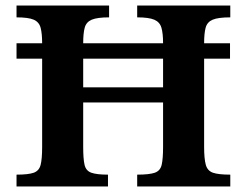

<svg xmlns="http://www.w3.org/2000/svg" viewBox="-20 -677 894 697"><path d="M372 0H40V-43Q83 -43 102.5 -50Q122 -57 127.5 -78.5Q133 -100 133 -144V-464H40V-520H133Q133 -555 127.5 -576Q122 -597 102.5 -605.5Q83 -614 40 -614V-657H376V-614Q333 -614 313 -605.5Q293 -597 287.5 -576.5Q282 -556 282 -520H572Q572 -556 566 -576.5Q560 -597 540 -605.5Q520 -614 478 -614V-657H816V-614Q772 -614 752 -605.5Q732 -597 726.5 -576.5Q721 -556 721 -520H815V-464H721V-144Q721 -101 727 -79Q733 -57 753 -50Q773 -43 816 -43V0H478V-43Q522 -43 542 -50Q562 -57 567 -79Q572 -101 572 -144V-305H282V-144Q282 -100 287 -78.5Q292 -57 311.5 -50Q331 -43 372 -43ZM572 -464H282V-360H572Z"/></svg>

Font: STIX Two Text
Style: Bold
Weight: 700
Designer: Ross Mills, John Hudson & Paul Hanslow, Tiro Typeworks Ltd; with prior portions MicroPress Inc., and Coen Hoffman.
Foundry: Tiro Typeworks Ltd
Version: Version 2.13 b171